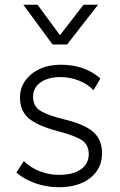

<svg xmlns="http://www.w3.org/2000/svg" viewBox="-20 -772 506 807"><path d="M227 15Q175.5 15 127.2 -2.2Q79 -19.5 49 -47L80 -95Q108 -67.5 147 -52.2Q186 -37 228 -37Q286 -37 319.5 -60Q353 -83 353 -124Q353 -163 324.8 -182.2Q296.5 -201.5 222 -221Q138 -243 101 -274.5Q64 -306 64 -362Q64 -401.5 86 -432.8Q108 -464 146.5 -482Q185 -500 235 -500Q336.5 -500 402 -442L373 -393Q349 -418.5 311.8 -433.2Q274.5 -448 233 -448Q183 -448 151 -426Q119 -404 119 -365Q119 -324.5 151 -305.5Q183 -286.5 251 -270Q334.5 -250 371.8 -217.5Q409 -185 409 -128Q409 -63 359.2 -24Q309.5 15 227 15ZM201 -585 78 -752H138L232 -624L331 -752H392L262 -585Z"/></svg>

Font: Geologica Thin
Style: Regular
Weight: 100
Designer: Sindre Bremnes, Frode Helland
Foundry: Monokrom Skriftforlag AS
Version: Version 1.010; ttfautohint (v1.8.4.7-5d5b);gftools[0.9.28]